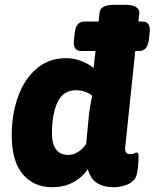

<svg xmlns="http://www.w3.org/2000/svg" viewBox="-20 -774 646 802"><path d="M198 8Q120 8 74.5 -47Q29 -102 29 -208Q29 -297 55.5 -370.5Q82 -444 133 -487.5Q184 -531 256 -531Q291 -531 321.5 -518.5Q352 -506 371 -490L379 -561H319Q283 -561 289 -609L292 -636Q297 -684 332 -684H392L396 -722Q399 -754 459 -754H505Q535 -754 549 -744Q563 -734 562 -720L558 -684H575Q611 -684 605 -636L602 -609Q596 -561 562 -561H545L503 -159Q499 -130 525 -130Q534 -130 541 -133.5Q548 -137 552 -137Q559 -137 559 -118Q559 -110 558 -94.5Q557 -79 553 -54Q550 -31 534.5 -17.5Q519 -4 497.5 2Q476 8 456 8Q412 8 384.5 -10Q357 -28 347 -68Q326 -35 287.5 -13.5Q249 8 198 8ZM265 -127Q288 -127 308 -140.5Q328 -154 340 -173L352 -300Q355 -321 358 -338.5Q361 -356 365 -374Q354 -384 336 -390.5Q318 -397 297 -397Q244 -397 220.5 -347.5Q197 -298 197 -219Q197 -127 265 -127Z"/></svg>

Font: Asap ExtraBold
Style: Italic
Weight: 800
Italic angle: -6°
Designer: Pablo Cosgaya
Foundry: Omnibus-Type
Version: Version 3.001; ttfautohint (v1.8.4.7-5d5b)